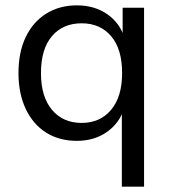

<svg xmlns="http://www.w3.org/2000/svg" viewBox="-20 -517 637 717"><path d="M435 180V-111H443Q426 -57 379 -24Q332 9 267 9Q201 9 152 -22Q103 -53 76 -110.5Q49 -168 49 -244Q49 -322 76 -378.5Q103 -435 152.5 -466Q202 -497 267 -497Q333 -497 380.5 -464Q428 -431 445 -375H438V-488H518V180ZM285 -58Q354 -58 395 -107Q436 -156 436 -244Q436 -334 395 -382Q354 -430 285 -430Q215 -430 174 -382Q133 -334 133 -244Q133 -156 174 -107Q215 -58 285 -58Z"/></svg>

Font: Nunito Sans 11pt
Style: Regular
Weight: 400
Version: Version 3.101;gftools[0.9.27]